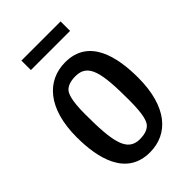

<svg xmlns="http://www.w3.org/2000/svg" viewBox="-271 -1043 1161 1161"><g transform="rotate(-45 310.0 -462.0)"><path d="M300 9.5C458 9.5 569 -114 569 -360.5C569 -537.5 526.5 -739 323 -739C165.5 -739 51 -615.5 51 -369C51 -192 96 9.5 300 9.5ZM142.5 -852H477.5V-933H142.5ZM185.5 -432C185.5 -552 204 -592.5 219.5 -607.5C234.5 -623 261.5 -635.5 306.5 -635.5C414.5 -635.5 434.5 -541 434.5 -303.5C434.5 -170 415.5 -133 400 -118C385 -102.5 358 -90 313 -90C205.5 -90 185.5 -194 185.5 -432Z"/></g></svg>

Font: Monaspace Argon SemiBold
Style: Regular
Weight: 600
Designer: Riley Cran & the Lettermatic Team
Foundry: Lettermatic
Version: Version 1.000 (Monaspace Argon)